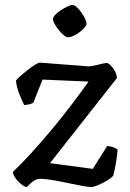

<svg xmlns="http://www.w3.org/2000/svg" viewBox="-20 -752 522 772"><path d="M88 0Q80 0 66.5 -10.5Q53 -21 42.5 -35.5Q32 -50 32 -61Q66 -93 107 -138Q148 -183 190 -233.5Q232 -284 269.5 -333.5Q307 -383 336 -424L151 -432L114 -339Q111 -337 101 -333.5Q91 -330 77 -330Q69 -346 58 -373.5Q47 -401 44 -428Q49 -435 62 -446.5Q75 -458 91 -470.5Q107 -483 120.5 -491.5Q134 -500 140 -500Q145 -500 164 -498.5Q183 -497 208 -495Q233 -493 259.5 -491Q286 -489 306.5 -487.5Q327 -486 336 -485Q345 -485 362 -489Q379 -493 394.5 -496.5Q410 -500 413 -498Q425 -492 437.5 -473.5Q450 -455 450 -438L181 -96L353 -73L411 -165Q426 -164 437 -159.5Q448 -155 453 -150Q452 -143 451 -131.5Q450 -120 447.5 -105Q445 -90 442 -74.5Q439 -59 435 -45Q426 -35 408 -24.5Q390 -14 372.5 -7Q355 0 347 0Q336 0 308.5 -5Q281 -10 248.5 -17Q216 -24 187.5 -28.5Q159 -33 144 -33Q130 -33 118.5 -26.5Q107 -20 88 0ZM253 -602Q247 -602 236.5 -610.5Q226 -619 216 -631.5Q206 -644 199.5 -656Q193 -668 193 -675Q193 -683 202 -692.5Q211 -702 224 -710.5Q237 -719 250.5 -725.5Q264 -732 271 -732Q279 -732 288.5 -723.5Q298 -715 307 -702Q316 -689 322 -677Q328 -665 328 -656Q328 -650 319.5 -640.5Q311 -631 299 -622Q287 -613 274.5 -607.5Q262 -602 253 -602Z"/></svg>

Font: Texturina Medium 12pt
Style: Regular
Weight: 400
Version: Version 1.002